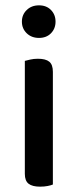

<svg xmlns="http://www.w3.org/2000/svg" viewBox="-20 -693 292 719"><path d="M178 -2Q171 1 158.5 3.5Q146 6 130 6Q101 6 87 -5Q73 -16 73 -42V-465Q81 -467 93.5 -470Q106 -473 122 -473Q151 -473 164.5 -462Q178 -451 178 -424ZM62 -612Q62 -638 80 -655.5Q98 -673 126 -673Q154 -673 171 -655.5Q188 -638 188 -612Q188 -586 171 -568.5Q154 -551 126 -551Q98 -551 80 -568.5Q62 -586 62 -612Z"/></svg>

Font: Baloo Paaji 2 Medium
Style: Regular
Weight: 500
Designer: Shuchita Grover, Noopur Datye and Ek Type
Foundry: Ek Type
Version: Version 1.640;hotconv 1.0.111;makeotfexe 2.5.65597; ttfautoh